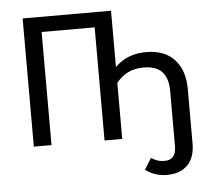

<svg xmlns="http://www.w3.org/2000/svg" viewBox="-59 -752 1101 1028"><g transform="rotate(-5 491.5 -238.0)"><path d="M948 -235V57Q948 133 908 173Q868 213 797 213Q732 213 682 175L719 115Q738 126 753.5 131.5Q769 137 792 137Q853 137 853 63V-234Q853 -302 821 -336.5Q789 -371 722 -371Q674 -371 638.5 -353.5Q603 -336 575 -301V0H480V-608H195V0H100V-689H575V-386Q639 -452 744 -452Q841 -452 894.5 -394.5Q948 -337 948 -235Z"/></g></svg>

Font: Fira Sans
Style: Regular
Weight: 400
Designer: bBox Type GmbH & Carrois Corporate GbR & Edenspiekermann AG
Foundry: bBox Type GmbH & Carrois Corporate GbR & Edenspiekermann AG
Version: Version 4.301